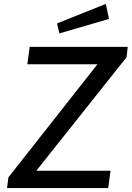

<svg xmlns="http://www.w3.org/2000/svg" viewBox="-20 -963 674 983"><path d="M522 -943 272 -843 284 -792 538 -866ZM16 0H534L546 -89H166L628 -670L634 -723H132L120 -634H479L23 -55Z"/></svg>

Font: United Sans Medium
Style: Italic
Weight: 500
Italic angle: -8°
Designer: Pablo Impallari, Rodrigo Fuenzalida (Modified by Dan O. Williams)
Version: Version 1.000;PS 001.000;hotconv 1.0.88;makeotf.lib2.5.64775